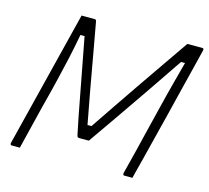

<svg xmlns="http://www.w3.org/2000/svg" viewBox="-101 -818 1018 936"><g transform="rotate(15 408.0 -350.0)"><path d="M75 0H35Q29 0 27.5 -3.5Q26 -7 27 -11Q64 -158 100.5 -305.5Q137 -453 174 -600Q180 -625 186.5 -650Q193 -675 199 -700H263Q269 -700 271.5 -697.5Q274 -695 275 -687Q287 -621 302 -537Q317 -453 333 -363.5Q349 -274 365 -192H385Q426 -253 472 -320.5Q518 -388 564.5 -456Q611 -524 654.5 -586.5Q698 -649 733 -700H807Q818 -700 815 -689Q814 -685 806.5 -654Q799 -623 786.5 -573.5Q774 -524 759 -463Q744 -402 728 -337Q712 -272 696.5 -211.5Q681 -151 669 -102Q662 -77 656 -51.5Q650 -26 643 0H603Q593 0 596 -13Q610 -67 623.5 -121.5Q637 -176 650 -230Q666 -294 677.5 -342Q689 -390 699.5 -431Q710 -472 721 -513.5Q732 -555 746 -607H726Q670 -524 611.5 -438.5Q553 -353 496.5 -271.5Q440 -190 391 -120H345Q338 -120 335 -122Q332 -124 330 -134Q322 -171 311.5 -225Q301 -279 289 -343.5Q277 -408 264 -475.5Q251 -543 239 -607H218Q206 -541 193 -483Q180 -425 165 -362.5Q150 -300 129 -220Q115 -165 102 -110Q89 -55 75 0Z"/></g></svg>

Font: Recursive Sn Lnr St Lt
Style: Italic
Weight: 300
Italic angle: -15°
Version: Version 1.079;hotconv 1.0.112;makeotfexe 2.5.65598; ttfautoh